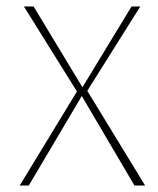

<svg xmlns="http://www.w3.org/2000/svg" viewBox="-20 -574 490 594"><path d="M41 0 218 -291 54 -554H84L235 -304L387 -554H414L250 -293L429 0H396L233 -277L69 0Z"/></svg>

Font: UN Bangla Thin
Style: Regular
Weight: 100
Designer: Desinged by Rajon, Unicode developed by Rashed (IMGN)
Version: Version 2.000;March 19, 2023;FontCreator 14.0.0.2901 64-bit